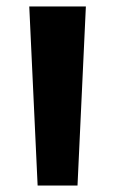

<svg xmlns="http://www.w3.org/2000/svg" viewBox="-20 -577 357 597"><path d="M71 -557H247L221 0H97Z"/></svg>

Font: Tiejili SC
Style: Regular
Weight: 400
Designer: Buernia
Foundry: Ershou Xiaoxi Press
Version: Version 1.100